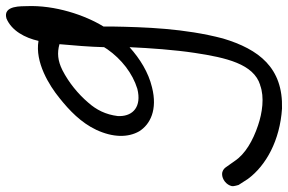

<svg xmlns="http://www.w3.org/2000/svg" viewBox="-188 -518 962 641"><g transform="rotate(-90 292.5 -197.0)"><path d="M-4 119 16 150C61 211 145 257 251 264C387 268 449 187 485 67C519 -62 523 -195 525 -304V-332C563 -394 597 -494 593 -589C592 -602 597 -669 552 -656C511 -639 487 -594 477 -549C406 -561 329 -514 285 -478C245 -446 204 -407 180 -356C154 -300 154 -250 175 -213C198 -176 247 -151 322 -170C372 -182 417 -210 456 -245C453 -177 447 -94 437 -28C421 78 400 169 330 191H329C289 206 236 198 195 184C144 167 99 141 76 106L54 75C50 70 43 64 32 64C15 64 -4 78 -8 97C-9 103 -4 119 -4 119ZM271 -383C300 -417 338 -448 379 -469C411 -485 437 -487 466 -479C462 -435 457 -376 456 -330L449 -319C416 -272 369 -235 317 -219C257 -204 227 -234 226 -276V-284C231 -325 247 -356 271 -383Z"/></g></svg>

Font: Stray Cat
Style: ExBdObl
Weight: 800
Version: Version 1.0